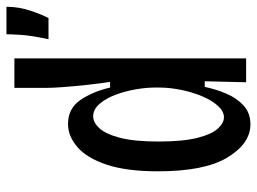

<svg xmlns="http://www.w3.org/2000/svg" viewBox="-118 -646 777 580"><g transform="rotate(-90 270.0 -355.5)"><path d="M185 13Q127 13 85 -56Q43 -125 43 -266Q43 -361 63 -421Q83 -481 116 -509.5Q149 -538 186 -538Q233 -538 258.5 -500.5Q284 -463 296 -411H313Q308 -445 304 -482Q300 -519 297.5 -551.5Q295 -584 295 -605V-700H384V0H312L315 -125H298Q291 -91 277.5 -59.5Q264 -28 241.5 -7.5Q219 13 185 13ZM206 -67Q224 -67 240.5 -85Q257 -103 269.5 -132.5Q282 -162 289 -196.5Q296 -231 296 -263V-277Q296 -302 290.5 -334Q285 -366 274 -395Q263 -424 246.5 -443Q230 -462 209 -462Q190 -462 172.5 -442.5Q155 -423 144 -380Q133 -337 133 -265Q133 -191 144 -147.5Q155 -104 172 -85.5Q189 -67 206 -67ZM442 -597Q453 -648 455 -678.5Q457 -709 457 -724H540Q540 -687 528.5 -652.5Q517 -618 506 -597Z"/></g></svg>

Font: Bricolage Grotesque 10pt Condensed
Style: Regular
Weight: 400
Width: 3
Designer: Mathieu Triay
Foundry: Atelier Triay
Version: Version 1.000; ttfautohint (v1.8.4.7-5d5b);gftools[0.9.29]